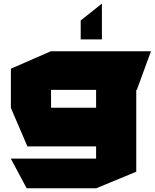

<svg xmlns="http://www.w3.org/2000/svg" viewBox="-20 -798 826 1023"><path d="M122 205 38 48V47H492V-18H126L38 -223V-432L251 -525H784V-524L709 -319H706V117L493 205ZM252 -319V-224H492V-319ZM410 -588V-689L522 -778H523V-588Z"/></svg>

Font: Foldit Thin ExtraBold
Style: Regular
Weight: 800
Version: Version 1.003